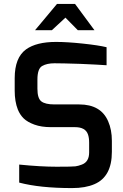

<svg xmlns="http://www.w3.org/2000/svg" viewBox="-20 -952 628 980"><path d="M55 -489V-553Q55 -658 113 -700Q166 -738 266 -738Q323 -738 403 -729.5Q483 -721 524 -711V-619Q482 -622 391 -626Q297 -629 258 -629Q219 -629 195 -615Q171 -601 171 -546V-499Q171 -450 191 -434.5Q211 -419 258 -419H384Q495 -419 532 -333Q551 -290 551 -233V-177Q551 -50 462 -12Q416 8 348 8Q184 8 78 -20V-112Q188 -101 269 -101Q350 -101 365 -103Q380 -105 398 -112Q435 -126 435 -174V-224Q435 -249 429 -266Q416 -303 363 -303H240Q191 -303 155.5 -316Q120 -329 101 -347.5Q82 -366 71 -393Q55 -434 55 -489ZM159 -798 271 -932H363L462 -798H377L314 -862L245 -798Z"/></svg>

Font: Exo
Style: DemiBold
Weight: 600
Designer: Natanael Gama
Version: Version 1.00